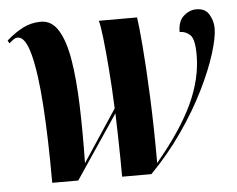

<svg xmlns="http://www.w3.org/2000/svg" viewBox="-52 -602 806 654"><g transform="rotate(-5 350.5 -275.0)"><path d="M101 0Q101 -151 93.5 -264Q86 -377 69.5 -440Q53 -503 27 -503Q19 -503 11.5 -497.5Q4 -492 -3 -486L-8 -496Q20 -521 48.5 -535.5Q77 -550 110 -550Q147 -550 169.5 -513.5Q192 -477 203 -411Q214 -345 217 -255Q220 -165 218 -57L335 -234Q332 -308 327 -371Q322 -434 317 -477.5Q312 -521 307 -536H438Q442 -511 448 -439.5Q454 -368 458.5 -263.5Q463 -159 463 -36Q550 -140 589.5 -225Q629 -310 629 -391Q629 -445 614 -459.5Q599 -474 578 -474Q578 -511 598 -528.5Q618 -546 641 -546Q672 -546 685 -523.5Q698 -501 698 -476Q698 -445 681 -390.5Q664 -336 631 -269Q598 -202 549.5 -132Q501 -62 440 0H340Q340 -28 339.5 -66Q339 -104 338 -143.5Q337 -183 336 -217L190 0Z"/></g></svg>

Font: Noto Serif Display ExtraCondensed ExtraBold
Style: Italic
Weight: 800
Width: 2
Italic angle: -12°
Designer: Monotype Design Team
Foundry: Monotype Imaging Inc.
Version: Version 2.009